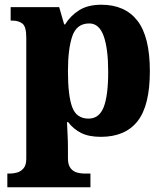

<svg xmlns="http://www.w3.org/2000/svg" viewBox="-20 -566 698 811"><path d="M11 225V167H24Q36 167 51.5 163Q67 159 79 145.5Q91 132 91 105V-407Q91 -454 74.5 -466.5Q58 -479 32 -479H25V-536H230L251 -463H255Q277 -499 314 -522.5Q351 -546 408 -546Q508 -546 560.5 -478.5Q613 -411 613 -265Q613 -120 561 -54Q509 12 406 12Q355 12 322.5 -4.5Q290 -21 268 -50H263Q264 -24 265.5 4Q267 32 267 60V103Q267 131 278.5 145Q290 159 306 163Q322 167 333 167H362V225ZM354 -65Q399 -65 418 -113.5Q437 -162 437 -263Q437 -360 418 -413.5Q399 -467 357 -467Q304 -467 285.5 -413.5Q267 -360 267 -265Q267 -162 285 -113.5Q303 -65 354 -65Z"/></svg>

Font: Noto Serif Georgian ExtraBold
Style: Regular
Weight: 800
Designer: Monotype Design Team, Akaki Razmadze
Foundry: Google LLC
Version: Version 2.003; ttfautohint (v1.8.4.7-5d5b)